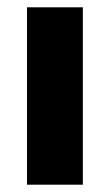

<svg xmlns="http://www.w3.org/2000/svg" viewBox="-20 -506 301 526"><path d="M54 0V-486H207V0Z"/></svg>

Font: Outfit Thin
Style: Bold
Weight: 700
Version: Version 1.100;gftools[0.9.27]